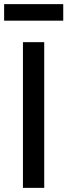

<svg xmlns="http://www.w3.org/2000/svg" viewBox="-21 -909 326 929"><path d="M90 0V-705H193V0ZM-1 -809V-889H285V-809Z"/></svg>

Font: Nunito Sans 7pt Condensed SemiBold
Style: Regular
Weight: 600
Width: 3
Designer: Vernon Adams
Foundry: Vernon Adams
Version: Version 3.101;gftools[0.9.27]